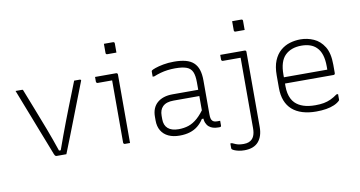

<svg xmlns="http://www.w3.org/2000/svg" viewBox="-87 -988 2665 1420"><g transform="rotate(-10 1245.0 -278.0)"><path d="M102 -526Q104 -526 105.5 -525.5Q107 -525 108 -524Q109 -523 110 -520Q140 -443 170.5 -365.5Q201 -288 232 -206.5Q263 -125 293 -36H306Q325 -89 343.5 -140Q362 -191 381 -240Q400 -289 418.5 -337Q437 -385 456 -432Q475 -479 493 -526Q504 -526 515 -526Q526 -526 536 -526Q539 -526 541 -524.5Q543 -523 544 -521Q545 -519 543 -515Q518 -451 493 -386.5Q468 -322 443 -257.5Q418 -193 393 -129Q368 -65 342 0Q323 0 304.5 0Q286 0 269 0Q265 0 262 -1.5Q259 -3 256.5 -6.5Q254 -10 251 -17Q232 -67 212 -117.5Q192 -168 172.5 -218.5Q153 -269 133 -320.5Q113 -372 93 -423Q73 -474 53 -526Q65 -526 77.5 -526Q90 -526 102 -526Z M770 -11Q770 -58 770 -104.5Q770 -151 770 -198Q770 -245 770 -292Q770 -339 770 -385.5Q770 -432 770 -479H750Q739 -479 728 -479Q717 -479 705.5 -479Q694 -479 683 -479Q672 -479 661 -479Q657 -479 653.5 -482.5Q650 -486 650 -490Q650 -499 650 -508Q650 -517 650 -526Q666 -526 682 -526Q698 -526 714 -526Q730 -526 745.5 -526Q761 -526 777 -526Q793 -526 809 -526Q812 -526 814.5 -524.5Q817 -523 818.5 -520.5Q820 -518 820 -515Q820 -461 820 -407.5Q820 -354 820 -301Q820 -248 820 -194.5Q820 -141 820 -87Q820 -73 820 -58.5Q820 -44 820 -29.5Q820 -15 820 0Q810 0 800.5 0Q791 0 781 0Q777 0 773.5 -3.5Q770 -7 770 -11ZM757 -756Q766 -756 774.5 -756Q783 -756 791.5 -756Q800 -756 808.5 -756Q817 -756 826 -756Q831 -756 834 -753Q837 -750 837 -745V-676Q828 -676 819.5 -676Q811 -676 802.5 -676Q794 -676 785.5 -676Q777 -676 768 -676Q763 -676 760 -679Q757 -682 757 -687Z M1435 -361Q1435 -330 1435 -298Q1435 -266 1435 -233.5Q1435 -201 1435 -169Q1435 -137 1435 -106Q1435 -87 1438 -75.5Q1441 -64 1448 -57Q1454 -51 1463 -48.5Q1472 -46 1484 -46Q1486 -46 1488.5 -46Q1491 -46 1493 -46H1505Q1505 -37 1505 -28.5Q1505 -20 1505 -11Q1505 -5 1502 -2.5Q1499 0 1494 0Q1489 0 1487 0Q1485 0 1482 0Q1462 0 1444.5 -5Q1427 -10 1413.5 -21.5Q1400 -33 1392.5 -51.5Q1385 -70 1385 -97Q1385 -135 1385 -178Q1385 -221 1385 -259Q1385 -275 1385 -291.5Q1385 -308 1385 -324Q1385 -340 1385 -356Q1385 -407 1372.5 -435Q1360 -463 1329.5 -474.5Q1299 -486 1244 -486Q1214 -486 1187 -482.5Q1160 -479 1134.5 -472Q1109 -465 1082 -454H1070Q1070 -464 1070 -473Q1070 -482 1070 -492Q1070 -495 1071 -497Q1072 -499 1073 -500Q1078 -505 1102 -513.5Q1126 -522 1163 -529Q1200 -536 1244 -536Q1294 -536 1330.5 -526.5Q1367 -517 1390 -496Q1413 -475 1424 -442Q1435 -409 1435 -361ZM1085 -132Q1085 -86 1112.5 -62Q1140 -38 1192 -38Q1233 -38 1267.5 -49.5Q1302 -61 1335 -90Q1368 -119 1404 -172V-83H1374Q1355 -53 1329 -32Q1303 -11 1269 -0.5Q1235 10 1192 10Q1143 10 1108 -6.5Q1073 -23 1054 -54.5Q1035 -86 1035 -131V-159Q1035 -193 1045.5 -219Q1056 -245 1076.5 -263Q1097 -281 1126 -290.5Q1155 -300 1192 -300Q1226 -300 1258 -300Q1290 -300 1323.5 -300Q1357 -300 1395 -300Q1403 -300 1406.5 -294Q1410 -288 1411 -277.5Q1412 -267 1412 -253Q1370 -253 1336.5 -253Q1303 -253 1269.5 -253Q1236 -253 1192 -253Q1164 -253 1143.5 -246.5Q1123 -240 1109 -226Q1097 -214 1091 -197Q1085 -180 1085 -158Z M1774 -526Q1778 -526 1780.5 -524.5Q1783 -523 1784 -520.5Q1785 -518 1785 -515Q1785 -454 1785 -397.5Q1785 -341 1785 -287Q1785 -233 1785 -178.5Q1785 -124 1785 -68Q1785 -12 1785 50Q1785 84 1776.5 111.5Q1768 139 1751 159Q1734 179 1707.5 189.5Q1681 200 1645 200Q1622 200 1603 196Q1584 192 1571 186.5Q1558 181 1553 176Q1552 174 1551 172.5Q1550 171 1550 168Q1550 159 1550 150Q1550 141 1550 132H1562Q1577 139 1589.5 144Q1602 149 1616 151Q1630 153 1648 153Q1669 153 1685 147Q1701 141 1712 129Q1720 120 1725 108.5Q1730 97 1732.5 82.5Q1735 68 1735 50Q1735 -22 1735 -87Q1735 -152 1735 -214.5Q1735 -277 1735 -342Q1735 -407 1735 -479H1724Q1709 -479 1693.5 -479Q1678 -479 1662.5 -479Q1647 -479 1631.5 -479Q1616 -479 1601 -479Q1597 -479 1593.5 -482.5Q1590 -486 1590 -490Q1590 -499 1590 -508Q1590 -517 1590 -526Q1613 -526 1636 -526Q1659 -526 1682 -526Q1705 -526 1728 -526Q1751 -526 1774 -526ZM1720 -756Q1729 -756 1737.5 -756Q1746 -756 1754.5 -756Q1763 -756 1771.5 -756Q1780 -756 1789 -756Q1794 -756 1797 -753Q1800 -750 1800 -745V-676Q1791 -676 1782.5 -676Q1774 -676 1765.5 -676Q1757 -676 1748.5 -676Q1740 -676 1731 -676Q1726 -676 1723 -679Q1720 -682 1720 -687Z M2193 -536Q2245 -536 2292.5 -515Q2340 -494 2370.5 -445Q2401 -396 2401 -310V-245Q2401 -242 2399.5 -239.5Q2398 -237 2396 -235.5Q2394 -234 2390 -234H2102Q2086 -234 2070 -234Q2054 -234 2038 -234H2019L1997 -281H2351Q2351 -287 2351 -293.5Q2351 -300 2351 -306Q2351 -356 2339.5 -392Q2328 -428 2305 -450Q2285 -470 2256.5 -479.5Q2228 -489 2193 -489Q2115 -489 2070 -445Q2025 -401 2025 -301V-212Q2025 -185 2030 -161.5Q2035 -138 2044.5 -119Q2054 -100 2068 -86Q2092 -62 2129.5 -49.5Q2167 -37 2219 -37Q2255 -37 2282.5 -42Q2310 -47 2335 -58.5Q2360 -70 2386 -89H2398Q2398 -77 2398 -66.5Q2398 -56 2398 -48Q2398 -46 2397.5 -44Q2397 -42 2395 -40Q2379 -24 2352.5 -12.5Q2326 -1 2292 4.5Q2258 10 2218 10Q2160 10 2114.5 -4Q2069 -18 2038 -45.5Q2007 -73 1991 -114Q1975 -155 1975 -210V-304Q1975 -370 1993.5 -414.5Q2012 -459 2043.5 -486Q2075 -513 2114 -524.5Q2153 -536 2193 -536Z"/></g></svg>

Font: Recursive Sans Linear Light
Style: Regular
Weight: 300
Version: Version 1.085